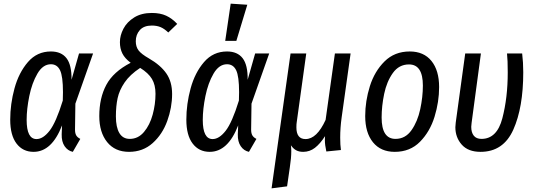

<svg xmlns="http://www.w3.org/2000/svg" viewBox="-20 -820 2931 1052"><path d="M372 -383 413 -527H490L393 -252L391 -110Q391 -90 397.5 -78.5Q404 -67 420 -59L379 12Q351 6 334 -19Q317 -44 318 -84L320 -133Q264 12 164 12Q105 12 70.5 -33.5Q36 -79 36 -164Q36 -250 59.5 -336Q83 -422 133 -480Q183 -538 259 -538Q316 -538 344.5 -501Q373 -464 372 -383ZM126 -163Q126 -58 180 -58Q216 -58 251.5 -103.5Q287 -149 324 -269Q325 -286 325 -315Q325 -402 309 -435Q293 -468 259 -468Q215 -468 185 -416.5Q155 -365 140.5 -293.5Q126 -222 126 -163Z M951 -689 902 -642Q880 -663 859.5 -671.5Q839 -680 812 -680Q768 -680 746 -655Q724 -630 724 -594Q724 -564 739 -544Q754 -524 796 -500Q860 -463 891.5 -417.5Q923 -372 923 -305Q923 -231 896.5 -157.5Q870 -84 816.5 -36Q763 12 687 12Q610 12 567 -41.5Q524 -95 524 -184Q524 -283 562.5 -355Q601 -427 696 -476Q664 -500 650.5 -527Q637 -554 637 -589Q637 -626 656.5 -663Q676 -700 715.5 -724.5Q755 -749 812 -749Q858 -749 890.5 -734Q923 -719 951 -689ZM615 -182Q615 -123 634 -91Q653 -59 691 -59Q737 -59 769 -97Q801 -135 816.5 -192Q832 -249 832 -306Q832 -355 812.5 -387.5Q793 -420 748 -448Q692 -411 663 -368.5Q634 -326 624.5 -282.5Q615 -239 615 -182Z M1337 -383 1378 -527H1455L1358 -252L1356 -110Q1356 -90 1362.5 -78.5Q1369 -67 1385 -59L1344 12Q1316 6 1299 -19Q1282 -44 1283 -84L1285 -133Q1229 12 1129 12Q1070 12 1035.5 -33.5Q1001 -79 1001 -164Q1001 -250 1024.5 -336Q1048 -422 1098 -480Q1148 -538 1224 -538Q1281 -538 1309.5 -501Q1338 -464 1337 -383ZM1091 -163Q1091 -58 1145 -58Q1181 -58 1216.5 -103.5Q1252 -149 1289 -269Q1290 -286 1290 -315Q1290 -402 1274 -435Q1258 -468 1224 -468Q1180 -468 1150 -416.5Q1120 -365 1105.5 -293.5Q1091 -222 1091 -163ZM1244 -800 1335 -794 1275 -596H1214Z M1844 -66Q1844 -25 1848 2L1768 10Q1760 -26 1760 -53Q1760 -67 1761 -74Q1734 -32 1705.5 -10Q1677 12 1641 12Q1618 12 1602 3Q1586 -6 1574 -24Q1576 -6 1576 8Q1576 46 1568 97L1553 201L1468 212L1572 -527H1658L1606 -152Q1604 -141 1604 -122Q1604 -58 1654 -58Q1716 -58 1764 -163L1815 -527H1901L1852 -177Q1844 -120 1844 -66Z M1981 -184Q1981 -266 2006.5 -347.5Q2032 -429 2087 -483.5Q2142 -538 2225 -538Q2302 -538 2344 -486Q2386 -434 2386 -343Q2386 -262 2361 -180.5Q2336 -99 2281.5 -43.5Q2227 12 2143 12Q2066 12 2023.5 -40.5Q1981 -93 1981 -184ZM2297 -351Q2297 -467 2221 -467Q2166 -467 2132.5 -420Q2099 -373 2085 -306Q2071 -239 2071 -176Q2071 -59 2147 -59Q2201 -59 2234.5 -106.5Q2268 -154 2282.5 -221.5Q2297 -289 2297 -351Z M2847 -424Q2847 -231 2792.5 -109.5Q2738 12 2613 12Q2545 12 2510 -27.5Q2475 -67 2475 -123Q2475 -132 2477 -148L2529 -527H2615L2564 -147Q2562 -131 2562 -125Q2562 -94 2576 -76.5Q2590 -59 2618 -59Q2703 -59 2732.5 -172Q2762 -285 2762 -423Q2762 -491 2758 -527H2841Q2847 -478 2847 -424Z"/></svg>

Font: Fira Sans Extra Condensed
Style: Italic
Weight: 400
Width: 3
Italic angle: -8°
Designer: Carrois Corporate & Edenspiekermann AG
Foundry: Carrois Corporate GbR & Edenspiekermann AG
Version: Version 4.203